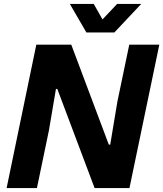

<svg xmlns="http://www.w3.org/2000/svg" viewBox="-20 -956 830 976"><path d="M13.6 0 164.6 -729H342.3L533.1 -220.9H540.3L576.7 -439.4L637.1 -729H789.9L638.1 0H460.9L271.3 -503.9H264.4L228.7 -293.1L167.7 0ZM419.1 -790.9 335 -936.1H456.4L501.1 -857.3L575.4 -936.1H698L561.3 -790.9Z"/></svg>

Font: Mona Sans ExtraLight
Style: Italic
Weight: 200
Italic angle: -11.6951°
Designer: Deni Anggara
Foundry: GitHub
Version: Version 2.000